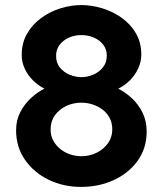

<svg xmlns="http://www.w3.org/2000/svg" viewBox="-20 -730 644 759"><path d="M559.8 -210Q559.8 -144.3 524.6 -95.1Q489.5 -45.8 430.4 -18.5Q371.3 8.9 300.6 8.9Q230.1 8.9 171.6 -19.8Q113.1 -48.5 78.3 -99Q43.6 -149.5 43.6 -214.9Q43.6 -255.3 60.7 -287.6Q77.7 -319.9 103.5 -343.3Q129.3 -366.6 155.4 -379.5Q130.9 -392.1 110.4 -412.2Q89.9 -432.3 77.9 -458.3Q65.8 -484.2 65.8 -512.7Q65.8 -560.4 87.1 -597.2Q108.5 -633.9 143.3 -659.3Q178.1 -684.6 219.7 -697.3Q261.3 -710 301.7 -710Q342.2 -710 384 -697.3Q425.8 -684.6 460.8 -659.8Q495.9 -634.9 517.3 -598.4Q538.6 -561.9 538.6 -514.2Q538.6 -485.7 526.3 -459.2Q514 -432.7 493.3 -412.2Q472.5 -391.6 447.5 -379.5Q476.3 -365.1 502 -341Q527.8 -316.8 543.8 -284.1Q559.8 -251.3 559.8 -210ZM423.9 -218.3Q423.9 -243.5 413.8 -263.1Q403.6 -282.8 385.7 -296.5Q367.8 -310.1 346 -317.1Q324.3 -324.1 301.2 -324.1Q269.3 -324.1 241.6 -310.9Q213.9 -297.7 196.9 -274Q180 -250.3 180 -217.7Q180 -193.9 190.4 -174.6Q200.8 -155.2 218.2 -141Q235.6 -126.9 257.4 -119.7Q279.1 -112.5 302.3 -112.5Q334.1 -112.5 361.8 -126.1Q389.5 -139.7 406.7 -163.7Q423.9 -187.7 423.9 -218.3ZM201.7 -509.3Q201.7 -481.9 216.8 -463Q232 -444.1 255.4 -434.5Q278.8 -425 301.7 -425Q325.6 -425 348.5 -434.8Q371.5 -444.7 386.8 -463.6Q402.2 -482.5 402.2 -510.4Q402.2 -534.9 388.3 -553Q374.5 -571.2 351.5 -581.2Q328.6 -591.3 301.2 -591.3Q274.7 -591.3 251.8 -581Q228.9 -570.6 215.3 -552.2Q201.7 -533.8 201.7 -509.3Z"/></svg>

Font: Raleway Thin
Style: Regular
Weight: 100
Designer: Matt McInerney, Pablo Impallari, Rodrigo Fuenzalida
Foundry: Matt McInerney, Pablo Impallari, Rodrigo Fuenzalida
Version: Version 4.026